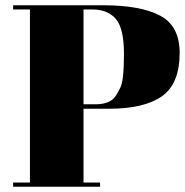

<svg xmlns="http://www.w3.org/2000/svg" viewBox="-20 -720 704 731"><path d="M396 -306H298V-25H361V-9H30V-25H94V-684H30V-700H372Q515 -700 589.5 -660.5Q664 -621 664 -519Q664 -401 596.5 -353.5Q529 -306 396 -306ZM298 -684V-323H344Q399 -323 420 -354Q431 -371 438 -386Q445 -401 448 -428Q452 -463 452 -514Q452 -612 421 -648Q390 -684 331 -684Z"/></svg>

Font: Elsie Black
Style: Regular
Weight: 900
Designer: Alejandro Inler
Foundry: Alejandro Inler
Version: 1.002